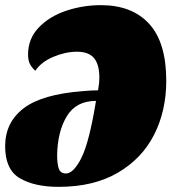

<svg xmlns="http://www.w3.org/2000/svg" viewBox="-30 -700 669 746"><path d="M-10 -132Q-10 -224 61.5 -279Q133 -334 293 -346Q323 -349 351 -349Q356 -377 356 -399Q356 -449 335.5 -474Q315 -499 269 -499Q225 -499 178 -479.5Q131 -460 107 -425Q92 -439 85.5 -453Q79 -467 79 -488Q79 -550 121 -593.5Q163 -637 228 -658.5Q293 -680 362 -680Q483 -680 549.5 -607.5Q616 -535 616 -386Q616 -270 569 -177Q522 -84 428 -29Q334 26 198 26Q104 26 47 -7.5Q-10 -41 -10 -132ZM343 -308Q266 -308 230 -249Q194 -190 192 -99Q192 -63 198.5 -44.5Q205 -26 226 -26Q256 -26 286.5 -87Q317 -148 343 -308Z"/></svg>

Font: Sansita Black Italic
Style: Regular
Weight: 900
Italic angle: -11°
Designer: Pablo Cosgaya
Foundry: Omnibus-Type
Version: Version 1.006